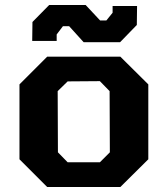

<svg xmlns="http://www.w3.org/2000/svg" viewBox="-20 -749 671 769"><path d="M315 -580 257 -644H232L207 -611V-585H109L110 -661L177 -729H323L381 -667H406L431 -698V-725H529L528 -649L461 -580ZM169 0 58 -111V-411L169 -522H462L574 -411V-111L462 0ZM251 -99H380L420 -139L419 -384L380 -424L251 -423L211 -384L212 -139Z"/></svg>

Font: Tomorrow SemiBold
Style: Regular
Weight: 600
Designer: Tony de Marco, Monica Rizzolli
Foundry: Just in Type
Version: Version 2.002